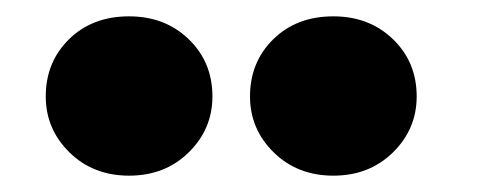

<svg xmlns="http://www.w3.org/2000/svg" viewBox="-20 -793 611 235"><path d="M36 -675Q36 -717 64.5 -745Q93 -773 138 -773Q182 -773 211 -745Q240 -717 240 -675Q240 -635 211 -606.5Q182 -578 138 -578Q94 -578 65 -606.5Q36 -635 36 -675ZM286 -675Q286 -717 314.5 -745Q343 -773 388 -773Q432 -773 461 -745Q490 -717 490 -675Q490 -635 461 -606.5Q432 -578 388 -578Q344 -578 315 -606.5Q286 -635 286 -675Z"/></svg>

Font: Be Vietnam Black
Style: Italic
Weight: 900
Italic angle: -9°
Designer: Lam Bao; Tony Le; Vietanh Nguyen
Foundry: Yellow Type Foundry
Version: Version 5.000